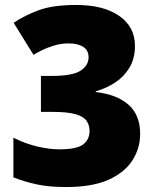

<svg xmlns="http://www.w3.org/2000/svg" viewBox="-20 -744 626 774"><path d="M524 -559Q524 -508 502 -471.5Q480 -435 444.5 -411.5Q409 -388 366 -376V-373Q452 -363 498.5 -321.5Q545 -280 545 -204Q545 -146 513.5 -97Q482 -48 416.5 -19Q351 10 247 10Q178 10 129 -0.5Q80 -11 34 -29V-189Q81 -165 130 -153.5Q179 -142 219 -142Q290 -142 315.5 -162Q341 -182 341 -216Q341 -240 328.5 -257.5Q316 -275 283.5 -284Q251 -293 189 -293H145V-438H190Q272 -438 304.5 -459Q337 -480 337 -513Q337 -542 315 -555.5Q293 -569 257 -569Q225 -569 196.5 -560Q168 -551 147 -540.5Q126 -530 115 -523L35 -652Q79 -682 136.5 -703Q194 -724 287 -724Q397 -724 460.5 -680Q524 -636 524 -559Z"/></svg>

Font: Noto Sans Thaana Black
Style: Regular
Weight: 900
Designer: David Williams
Foundry: Google Inc.
Version: Version 3.001; ttfautohint (v1.8.4.7-5d5b)